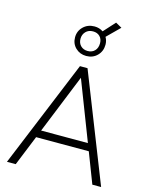

<svg xmlns="http://www.w3.org/2000/svg" viewBox="-147 -1131 963 1225"><g transform="rotate(15 334.0 -519.0)"><path d="M21 0 313 -710H363L643 0H585L508 -200H160L79 0ZM180 -249H489L338 -640ZM334 -783Q292 -783 263.5 -810.5Q235 -838 235 -880Q235 -922 264.5 -950.5Q294 -979 338 -979Q370 -979 395 -962L464 -1038L505 -1015L422 -933Q435 -911 435 -884Q435 -841 406.5 -812Q378 -783 334 -783ZM335 -816Q364 -816 381.5 -834.5Q399 -853 399 -884Q399 -912 382 -929Q365 -946 337 -946Q307 -946 289 -927Q271 -908 271 -880Q271 -851 289 -833.5Q307 -816 335 -816Z"/></g></svg>

Font: Livvic Light
Style: Regular
Weight: 300
Designer: Jacques Le Bailly, Baron von Fonthausen
Version: Version 1.001; ttfautohint (v1.8.2)